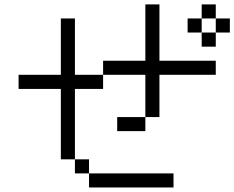

<svg xmlns="http://www.w3.org/2000/svg" viewBox="-20 -832 1040 852"><path d="M750 0V-62.5H375V0ZM937.5 -500V-562.5H687.5Q687.5 -562.5 687.5 -812.5H625Q625 -812.5 625 -562.5H437.5V-500H312.5Q312.5 -500 312.5 -750H250Q250 -750 250 -500H62.5V-437.5H250V-125H312.5V-62.5H375V-125H312.5V-437.5H437.5V-500H625V-312.5H500V-250H625V-312.5H687.5V-500ZM1000 -687.5V-750H937.5V-687.5H875V-625H937.5V-687.5ZM875 -687.5V-750H812.5V-687.5ZM875 -750H937.5V-812.5H875Z"/></svg>

Font: UnifontExMono
Style: Regular
Weight: 500
Version: Version 15.0.06